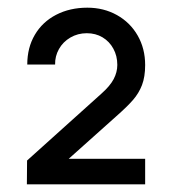

<svg xmlns="http://www.w3.org/2000/svg" viewBox="-20 -750 448 500"><path d="M159 -336.5H358V-270H50L50.5 -332L244.5 -506.5Q266.5 -526 276 -544Q285.5 -562 285.5 -581Q285.5 -604.5 275.2 -623.2Q265 -642 247 -652.8Q229 -663.5 206 -663.5Q182.5 -663.5 163.2 -652.2Q144 -641 133.5 -622.2Q123 -603.5 123.5 -582H51Q51 -626 70.8 -659.5Q90.5 -693 126.2 -711.5Q162 -730 207.5 -730Q250 -730 284.5 -710.8Q319 -691.5 338.5 -657.5Q358 -623.5 358 -580.5Q358 -550 349.8 -528.5Q341.5 -507 326.2 -489.5Q311 -472 282 -446.5Z"/></svg>

Font: Manrope KiralyPet SmBd KiralyPet
Style: Regular
Weight: 600
Designer: Mikhail Sharanda
Foundry: Mikhail Sharanda
Version: Version 4.502